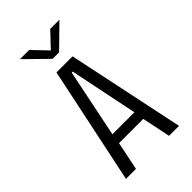

<svg xmlns="http://www.w3.org/2000/svg" viewBox="-265 -989 1080 1080"><g transform="rotate(-45 275.0 -449.0)"><path d="M486.5 0H407L372 -170H179L144 0H64.5L211.5 -700H339.5ZM271.5 -638.5 188 -231.5H363L279.5 -638.5ZM119 -898H192L276.5 -810L360 -898H433L302 -769.5H250Z"/></g></svg>

Font: Trispace SemiCondensed Light
Style: Regular
Weight: 300
Width: 4
Designer: Tyler Finck
Foundry: Etcetera Type Company
Version: Version 1.210; ttfautohint (v1.8.3)